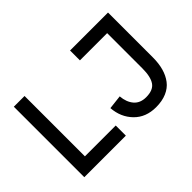

<svg xmlns="http://www.w3.org/2000/svg" viewBox="-114 -1005 1329 1329"><g transform="rotate(-45 550.0 -340.5)"><path d="M95.7 0V-689.9H200.7V-99.1H502.4V0ZM790 9.3Q690.4 9.3 629.4 -53.2Q568.4 -115.7 561.5 -210.4L664.6 -222.2Q669.4 -162.1 700.9 -125.2Q732.4 -88.4 790 -88.4Q858.9 -88.4 885.7 -127.4Q912.6 -166.5 912.6 -248V-593.3H646V-689.9H1017.6V-250Q1017.6 -191.9 1004.6 -145.5Q991.7 -99.1 965.1 -64Q938.5 -28.8 894 -9.8Q849.6 9.3 790 9.3Z"/></g></svg>

Font: HK Grotesk SemiBold Legacy
Style: Regular
Weight: 600
Designer: Alfredo Marco Pradil
Foundry: Hanken Design Co.
Version: Version 2.022;PS 002.022;hotconv 1.0.88;makeotf.lib2.5.64775